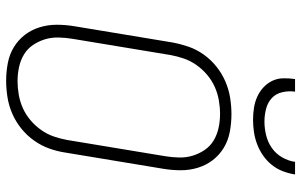

<svg xmlns="http://www.w3.org/2000/svg" viewBox="-202 -794 1003 640"><g transform="rotate(90 300.0 -473.5)"><path d="M249 8Q219 8 190 2.5Q161 -3 137 -17.5Q113 -32 96 -54Q79 -76 70.5 -103.5Q62 -131 62 -160.5Q62 -190 67 -220L121 -546Q126 -573 135 -599.5Q144 -626 161 -650Q178 -674 201 -692.5Q224 -711 250.5 -722.5Q277 -734 305 -738.5Q333 -743 360 -743Q390 -743 419 -737.5Q448 -732 472 -717.5Q496 -703 513 -681Q530 -659 538.5 -631.5Q547 -604 547 -574.5Q547 -545 542 -515L488 -189Q484 -162 474.5 -135.5Q465 -109 448 -85Q431 -61 408 -42.5Q385 -24 358.5 -12.5Q332 -1 304 3.5Q276 8 249 8ZM250 -30Q272 -30 295 -34Q318 -38 339.5 -47.5Q361 -57 380 -73Q399 -89 413 -109Q427 -129 434.5 -151Q442 -173 446 -195L500 -521Q504 -545 504.5 -568.5Q505 -592 498.5 -613.5Q492 -635 479.5 -653.5Q467 -672 448 -683.5Q429 -695 406 -700Q383 -705 359 -705Q337 -705 314 -701Q291 -697 269.5 -687.5Q248 -678 229 -662Q210 -646 196 -626Q182 -606 174.5 -584Q167 -562 163 -540L109 -214Q105 -190 104.5 -166.5Q104 -143 110.5 -121.5Q117 -100 129.5 -81.5Q142 -63 161 -51.5Q180 -40 203 -35Q226 -30 250 -30ZM379 -815Q359 -815 339.5 -818Q320 -821 303 -828.5Q286 -836 272 -848.5Q258 -861 249.5 -878Q241 -895 240.5 -915Q240 -935 243 -955H285Q282 -933 287 -912Q292 -891 306.5 -877.5Q321 -864 342 -858.5Q363 -853 385 -853Q407 -853 430 -858.5Q453 -864 472.5 -877.5Q492 -891 504 -912Q516 -933 519 -955H561Q558 -935 550.5 -915Q543 -895 529.5 -878Q516 -861 498 -848.5Q480 -836 460 -828.5Q440 -821 419.5 -818Q399 -815 379 -815Z"/></g></svg>

Font: Iosevka Aile Extralight
Style: Italic
Weight: 200
Italic angle: -9°
Designer: Belleve Invis
Foundry: Belleve Invis
Version: Version 31.1.0; ttfautohint (v1.8.4)